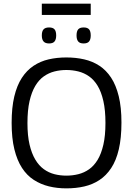

<svg xmlns="http://www.w3.org/2000/svg" viewBox="-20 -1026 731 1056"><path d="M345 -60Q379 -60 411 -68Q443 -76 470 -95Q497 -114 517 -147Q537 -180 548.5 -230Q560 -280 560 -350Q560 -420 548.5 -470.5Q537 -521 517 -554Q497 -587 470 -606Q443 -625 411 -633Q379 -641 345 -641Q311 -641 279.5 -633Q248 -625 221 -606Q194 -587 174 -553.5Q154 -520 142.5 -470Q131 -420 131 -349Q131 -280 142.5 -231Q154 -182 174 -148.5Q194 -115 221 -95.5Q248 -76 279.5 -68Q311 -60 345 -60ZM345 10Q294 10 249 -1Q204 -12 166 -36.5Q128 -61 101 -102.5Q74 -144 59 -205Q44 -266 44 -350Q44 -434 58.5 -495Q73 -556 100 -597.5Q127 -639 164.5 -664Q202 -689 247.5 -699.5Q293 -710 345 -710Q397 -710 443 -699.5Q489 -689 526.5 -664.5Q564 -640 591 -599Q618 -558 633 -497Q648 -436 648 -352Q648 -267 633.5 -205Q619 -143 591.5 -101.5Q564 -60 526.5 -35.5Q489 -11 443.5 -0.5Q398 10 345 10ZM440 -787Q419 -787 410 -798Q401 -809 401 -831Q401 -854 410 -864.5Q419 -875 440 -875Q461 -875 470 -864.5Q479 -854 479 -831Q479 -809 470 -798Q461 -787 440 -787ZM250 -787Q229 -787 219.5 -798Q210 -809 210 -831Q210 -854 219.5 -864.5Q229 -875 250 -875Q271 -875 280 -864.5Q289 -854 289 -831Q289 -809 280 -798Q271 -787 250 -787ZM210 -944V-1006H479V-944Z"/></svg>

Font: Georama ExtraCondensed Thin
Style: Regular
Weight: 400
Version: Version 1.001